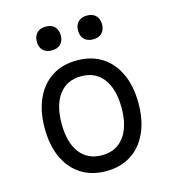

<svg xmlns="http://www.w3.org/2000/svg" viewBox="-123 -937 945 1052"><g transform="rotate(-15 350.0 -410.5)"><path d="M350 15Q268 15 208.5 -23Q149 -61 116.5 -131.5Q84 -202 84 -299Q84 -396 116.5 -466.5Q149 -537 208.5 -575Q268 -613 350 -613Q432 -613 491.5 -575Q551 -537 583.5 -466.5Q616 -396 616 -299Q616 -202 583.5 -131.5Q551 -61 491.5 -23Q432 15 350 15ZM350 -75Q431 -75 475.5 -134Q520 -193 520 -299Q520 -405 475.5 -464Q431 -523 350 -523Q269 -523 224.5 -464Q180 -405 180 -299Q180 -193 224.5 -134Q269 -75 350 -75ZM233 -701Q201 -701 183 -719Q165 -737 165 -768Q165 -800 183 -818Q201 -836 233 -836Q265 -836 283 -818Q301 -800 301 -768Q301 -737 283 -719Q265 -701 233 -701ZM467 -701Q435 -701 417 -719Q399 -737 399 -768Q399 -800 417 -818Q435 -836 467 -836Q499 -836 517 -818Q535 -800 535 -768Q535 -737 517 -719Q499 -701 467 -701Z"/></g></svg>

Font: Martian Mono Light
Style: Regular
Weight: 300
Monospace: yes
Designer: Roman Shamin
Foundry: Evil Martians
Version: Version 1.000; ttfautohint (v1.8.4.7-5d5b)